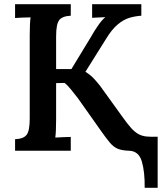

<svg xmlns="http://www.w3.org/2000/svg" viewBox="-20 -720 773 917"><path d="M671 177Q672 101 657.5 51.5Q643 2 598 0Q563 -1 542.5 -9.5Q522 -18 504 -39.5Q486 -61 458 -101L352 -251Q336 -271 319.5 -292Q303 -313 288 -324L248 -323V-149Q248 -122 247 -98.5Q246 -75 244 -63Q261 -64 283 -65Q305 -66 318 -66V0H52V-55Q93 -57 107.5 -76.5Q122 -96 122 -154V-553Q122 -578 123 -601Q124 -624 126 -637Q109 -637 87 -636Q65 -635 52 -634V-700H318V-645Q277 -643 262.5 -623.5Q248 -604 248 -546V-390H321L414 -543Q429 -570 448 -597.5Q467 -625 483 -638Q467 -637 449.5 -636.5Q432 -636 420 -635V-700H655V-645Q626 -643 598.5 -635Q571 -627 542.5 -603.5Q514 -580 485 -532L388 -377Q411 -363 427.5 -345.5Q444 -328 458 -310L564 -163Q588 -129 606 -109Q624 -89 641.5 -79.5Q659 -70 680.5 -68Q702 -66 733 -67V177Z"/></svg>

Font: Lora SemiBold
Style: Regular
Weight: 600
Designer: Olga Karpushina, Alexei Vanyashin (Cyrillic)
Foundry: Cyreal
Version: Version 3.011; ttfautohint (v1.8.4.7-5d5b)